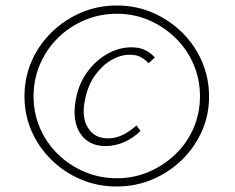

<svg xmlns="http://www.w3.org/2000/svg" viewBox="-20 -583 854 698"><path d="M404 95Q335 95 274.5 69.5Q214 44 167.5 -1.5Q121 -47 95 -106Q69 -165 69 -233Q69 -301 95 -360.5Q121 -420 167.5 -465.5Q214 -511 274.5 -537Q335 -563 405 -563Q474 -563 534.5 -537Q595 -511 641.5 -465.5Q688 -420 714 -360Q740 -300 740 -232Q740 -164 713.5 -105Q687 -46 640.5 -1Q594 44 533.5 69.5Q473 95 404 95ZM364 -52Q321 -52 293 -74.5Q265 -97 255.5 -136.5Q246 -176 257 -228Q268 -282 298.5 -323Q329 -364 371 -387.5Q413 -411 458 -411Q487 -411 507.5 -401Q528 -391 543 -374L520 -353Q507 -367 491.5 -375.5Q476 -384 452 -384Q417 -384 383.5 -364Q350 -344 325 -308.5Q300 -273 290 -225Q275 -159 299 -119.5Q323 -80 372 -80Q401 -80 427 -93Q453 -106 476 -127L491 -107Q462 -79 429.5 -65.5Q397 -52 364 -52ZM405 65Q467 65 521.5 41.5Q576 18 618 -22.5Q660 -63 683.5 -117Q707 -171 707 -233Q707 -295 683.5 -349.5Q660 -404 618 -445Q576 -486 521.5 -509.5Q467 -533 405 -533Q342 -533 287 -509.5Q232 -486 190.5 -445Q149 -404 125.5 -349.5Q102 -295 102 -233Q102 -171 125.5 -117Q149 -63 190.5 -22.5Q232 18 287 41.5Q342 65 405 65Z"/></svg>

Font: Ysabeau Infant ExtraLight
Style: Italic
Weight: 250
Italic angle: -12°
Designer: Christian Thalmann (Catharsis Fonts)
Version: Version 2.001;gftools[0.9.30]; featfreeze: ss01,ss02,lnum